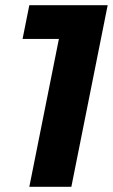

<svg xmlns="http://www.w3.org/2000/svg" viewBox="-20 -720 435 740"><path d="M395 -700 255 0H93L207 -570H67L93 -700Z"/></svg>

Font: Idrija
Style: Bold Italic
Weight: 700
Italic angle: -11.3°
Designer: Julieta Ulanovsky
Foundry: Julieta Ulanovsky
Version: Version 7.200